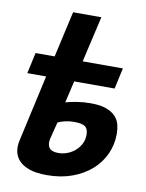

<svg xmlns="http://www.w3.org/2000/svg" viewBox="-81 -758 626 823"><g transform="rotate(10 232.0 -346.5)"><path d="M247 -500H422L402 -409H226L204 -314Q226 -320 253.5 -324.5Q281 -329 313 -329Q354 -329 380 -319.5Q406 -310 420.5 -294.5Q435 -279 440 -259.5Q445 -240 445 -220Q445 -172 426 -130.5Q407 -89 372 -58.5Q337 -28 288.5 -10.5Q240 7 180 7Q132 7 102 -4Q72 -15 56.5 -33Q41 -51 37.5 -73Q34 -95 39 -117L104 -409H22L42 -500H125L170 -700H293ZM167 -148Q162 -123 172.5 -109Q183 -95 212 -95Q233 -95 252 -102.5Q271 -110 285.5 -123Q300 -136 309 -153.5Q318 -171 318 -192Q318 -218 304.5 -228Q291 -238 257 -238Q237 -238 218.5 -234Q200 -230 186 -223Z"/></g></svg>

Font: PT Sans
Style: Bold Italic
Weight: 700
Italic angle: -12°
Designer: A.Korolkova, O.Umpeleva, V.Yefimov
Foundry: ParaType Ltd
Version: Version 2.003W OFL